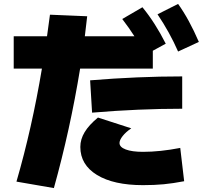

<svg xmlns="http://www.w3.org/2000/svg" viewBox="-20 -875 1040 980"><path d="M194 -525H50V-690H220L235 -800L425 -792L413 -690H666Q640 -731 604 -778L707 -838Q772 -759 826 -652L760 -616V-525H389Q338 -213 255 85L64 52Q143 -220 194 -525ZM480 -275 650 -220Q622 -201 606 -180.5Q590 -160 590 -145Q590 -124 622 -112Q654 -100 710 -100Q797 -100 900 -120L920 50Q863 61 815.5 65.5Q768 70 710 70Q560 70 475 18Q390 -34 390 -125Q390 -164 412 -200.5Q434 -237 480 -275ZM910 -485V-320Q688 -320 450 -300L440 -465Q685 -485 910 -485ZM889 -855Q945 -777 995 -661L889 -612Q846 -710 784 -802Z"/></svg>

Font: Enso Black
Style: Regular
Weight: 900
Designer: Coji Morishita
Foundry: UNDERFOREST DESIGN
Version: Version 1.000